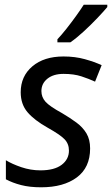

<svg xmlns="http://www.w3.org/2000/svg" viewBox="-20 -786 476 816"><path d="M155 10Q106 10 69.5 0.5Q33 -9 5 -24V-105Q31 -89 70.5 -75.5Q110 -62 152 -62Q211 -62 242 -85.5Q273 -109 273 -146Q273 -175 254 -194.5Q235 -214 183 -243Q126 -275 97 -309Q68 -343 68 -394Q68 -462 117.5 -504Q167 -546 250 -546Q299 -546 340.5 -534.5Q382 -523 412 -509L384 -439Q358 -451 326 -461.5Q294 -472 250 -472Q207 -472 181.5 -451.5Q156 -431 156 -399Q156 -373 173.5 -353.5Q191 -334 244 -305Q278 -285 305 -265Q332 -245 347.5 -219Q363 -193 363 -155Q363 -74 306.5 -32Q250 10 155 10ZM224 -606V-619Q242 -638 262.5 -664Q283 -690 302.5 -717Q322 -744 336 -766H436V-756Q422 -739 394.5 -710Q367 -681 336 -652.5Q305 -624 279 -606Z"/></svg>

Font: Noto Sans IKEA
Style: Italic
Weight: 400
Italic angle: -12°
Designer: Monotype Design Team
Foundry: Monotype Imaging Inc.
Version: Version 2.001